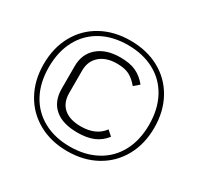

<svg xmlns="http://www.w3.org/2000/svg" viewBox="-153 -893 1121 1087"><g transform="rotate(30 407.0 -350.0)"><path d="M46 -350Q46 -457 91.5 -539Q137 -621 219 -666Q301 -711 407 -711Q514 -711 596 -666Q678 -621 723.5 -539Q769 -457 769 -350Q769 -244 723.5 -162Q678 -80 596 -34.5Q514 11 407 11Q301 11 219 -34.5Q137 -80 91.5 -162Q46 -244 46 -350ZM735 -350Q735 -451 695 -526Q655 -601 580.5 -641.5Q506 -682 407 -682Q308 -682 234 -641.5Q160 -601 120 -526Q80 -451 80 -350Q80 -249 120 -174.5Q160 -100 234 -59.5Q308 -19 407 -19Q506 -19 580.5 -59.5Q655 -100 695 -174.5Q735 -249 735 -350ZM204 -281V-428Q204 -507 258 -553.5Q312 -600 405 -600Q467 -600 507.5 -581Q548 -562 579 -523L545 -494Q515 -530 484.5 -545Q454 -560 405 -560Q335 -560 294 -524Q253 -488 253 -428V-281Q253 -217 292 -183Q331 -149 404 -149Q502 -149 549 -213L582 -184Q552 -145 509 -127Q466 -109 404 -109Q307 -109 255.5 -153.5Q204 -198 204 -281Z"/></g></svg>

Font: KoHo Light
Style: Regular
Weight: 300
Version: Version 1.000; ttfautohint (v1.6)